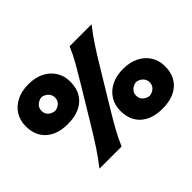

<svg xmlns="http://www.w3.org/2000/svg" viewBox="-167 -1162 1489 1489"><g transform="rotate(-45 577.5 -417.5)"><path d="M270 -417.5Q156.7 -417.5 91.3 -475.3Q25.9 -533.2 25.9 -637.7Q25.9 -699.2 55.4 -747.8Q85 -796.4 140.1 -824.7Q195.3 -853 271 -853Q347.2 -853 401.9 -824.7Q456.5 -796.4 486.1 -747.8Q515.6 -699.2 515.6 -637.7Q515.6 -533.2 450.4 -475.3Q385.3 -417.5 270 -417.5ZM197.8 0Q248.5 -64.5 290 -127.2Q331.5 -189.9 379.9 -269.5L555.2 -559.6Q604 -640.6 640.9 -704.8Q677.7 -769 705.6 -835H946.3Q894.5 -769 852.5 -704.8Q810.5 -640.6 761.7 -559.6L585.9 -269.5Q537.6 -189.9 502.9 -127.2Q468.3 -64.5 440.9 0ZM271 -559.1Q303.7 -563.5 324.2 -582.8Q344.7 -602.1 344.7 -634.8Q344.7 -663.1 324.5 -684.3Q304.2 -705.6 271 -710.4Q238.3 -705.6 217.5 -685.1Q196.8 -664.6 196.8 -634.8Q196.8 -602.1 218 -582.8Q239.3 -563.5 271 -559.1ZM873 17.6Q759.8 17.6 694.6 -40.3Q629.4 -98.1 629.4 -202.6Q629.4 -264.2 658.9 -312.7Q688.5 -361.3 743.4 -389.6Q798.3 -418 874 -418Q950.2 -418 1005.1 -389.6Q1060.1 -361.3 1089.8 -312.7Q1119.6 -264.2 1119.6 -202.6Q1119.6 -98.1 1054 -40.3Q988.3 17.6 873 17.6ZM873 -123.5Q905.8 -127.9 926.5 -147.5Q947.3 -167 947.3 -199.7Q947.3 -228 927 -249Q906.7 -270 873.5 -274.9Q840.8 -270 820.1 -249.8Q799.3 -229.5 799.3 -199.7Q799.3 -167 820.3 -147.5Q841.3 -127.9 873 -123.5Z"/></g></svg>

Font: Pinar-DS3-FD Black
Style: Regular
Weight: 900
Designer: Amin Abedi
Version: Version 3.000